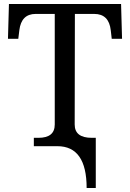

<svg xmlns="http://www.w3.org/2000/svg" viewBox="-20 -734 653 964"><path d="M355 -108.9Q355 -42 440.9 -42H460.9V210H415Q415 0 268.1 0H149.9V-42H172.9Q254.9 -42 254.9 -108.9V-664.1H159.2Q86.9 -664.1 77.1 -582L71.8 -539.1H20L24.9 -713.9H587.9L592.8 -539.1H541L536.1 -582Q526.9 -664.1 453.1 -664.1H356Z"/></svg>

Font: Noto Serif
Style: Regular
Weight: 400
Designer: Monotype Design team
Foundry: Monotype Imaging Inc.
Version: Version 1.02